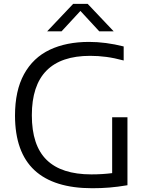

<svg xmlns="http://www.w3.org/2000/svg" viewBox="-20 -966 763 992"><path d="M638.5 -360V-9Q588 -0.5 545.5 3Q503 6.5 457 6.5Q258.5 6.5 158.2 -86.5Q58 -179.5 57.5 -368.5Q57.5 -497.5 104.2 -582.8Q151 -668 236.8 -708.8Q322.5 -749.5 440 -749.5Q526 -749.5 619 -726V-653.5Q570.5 -666.5 529 -672Q487.5 -677.5 446 -677.5Q144.5 -677.5 144.5 -370.5Q144.5 -214.5 221 -139.8Q297.5 -65 452 -65Q508.5 -65 559.5 -71.5V-360ZM567.5 -804H493L395.5 -909.5L298 -804H223.5L358 -946H433Z"/></svg>

Font: Encode Sans Semi Expanded
Style: Regular
Weight: 400
Width: 6
Designer: Multiple Designers
Foundry: Impallari Type
Version: Version 2.000